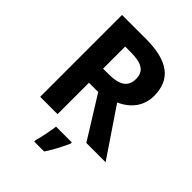

<svg xmlns="http://www.w3.org/2000/svg" viewBox="-262 -839 1184 1184"><g transform="rotate(45 330.0 -246.5)"><path d="M321.8 -273.9 492.2 0H660.2L450.2 -311C534.7 -348.1 583 -416 583 -500C583 -644 491.7 -713.9 297.9 -713.9H89.8V0H241.2V-273.9ZM241.2 -589.8H287.1C384.8 -589.8 430.2 -564 430.2 -496.1C430.2 -427.7 385.7 -397 290 -397H241.2ZM258.8 221.2H345.7C375.5 175.8 402.3 125.5 426.8 70.8V61H289.1C286.6 82 282.2 107.4 275.9 138.2C269.5 168.9 263.7 191.9 258.8 208Z"/></g></svg>

Font: Noto Reveo Sans
Style: Bold
Weight: 700
Designer: Monotype Design team
Foundry: Monotype Imaging Inc.
Version: Version 1.04